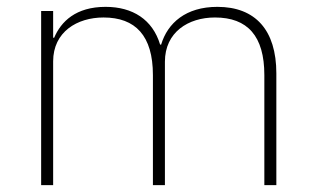

<svg xmlns="http://www.w3.org/2000/svg" viewBox="-20 -540 918 560"><path d="M135 0V-361C135 -447 205 -489 282 -489C375 -489 426 -436 426 -321V0H461V-360C461 -446 529 -489 607 -489C702 -489 751 -435 751 -321V0H786V-326C786 -452 725 -520 614 -520C522 -520 469 -473 450 -410H447C425 -483 367 -520 288 -520C201 -520 158 -477 138 -430H135V-508H100V0Z"/></svg>

Font: IBM Plex Devanagari ExtraLight
Style: Regular
Weight: 200
Designer: Mike Abbink, Paul van der Laan, Pieter van Rosmalen, Erin McLaughlin
Foundry: Bold Monday
Version: Version 1.0